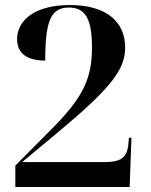

<svg xmlns="http://www.w3.org/2000/svg" viewBox="-20 -744 599 764"><path d="M41 0H496L503 -196H493L491 -172C486 -116 460 -99 396 -99H68L205 -213C424 -395 478 -468 478 -555C478 -660 400 -724 258 -724C121 -724 48 -665 48 -588C48 -527 94 -503 160 -503C160 -660 182 -714 254 -714C320 -714 346 -668 346 -556C346 -431 311 -356 182 -227L41 -85Z"/></svg>

Font: Noto Serif Display SemiBold
Style: Regular
Weight: 600
Designer: Monotype Design Team
Foundry: Monotype Imaging Inc.
Version: Version 2.009